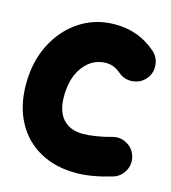

<svg xmlns="http://www.w3.org/2000/svg" viewBox="-99 -653 722 810"><g transform="rotate(15 261.5 -248.0)"><path d="M493.2 -388.2Q470.7 -362.3 435.8 -359.6Q400.9 -356.9 375 -379.4Q345.2 -405.3 310.5 -405.3Q251.5 -405.3 212.9 -355.5Q174.3 -305.7 174.3 -222.2Q174.3 -158.7 204.8 -124.8Q235.4 -90.8 292.5 -90.8Q316.9 -90.8 351.6 -96.4Q386.2 -102.1 414.6 -110.4Q447.8 -120.1 478.3 -103Q508.8 -85.9 518.1 -52.7Q527.3 -19.5 510.5 10.5Q493.7 40.5 460.4 50.3Q372.6 76.2 306.6 76.2Q215.3 76.2 147.7 38.3Q80.1 0.5 43.2 -68.8Q6.3 -138.2 6.3 -232.4Q6.3 -330.1 45.4 -407Q84.5 -483.9 152.1 -528.1Q219.7 -572.3 305.7 -572.3Q408.7 -572.3 484.4 -506.3Q510.3 -483.9 512.9 -449Q515.6 -414.1 493.2 -388.2Z"/></g></svg>

Font: Mikhak Black
Style: Regular
Weight: 900
Designer: Amin Abedi
Version: Version 3.3